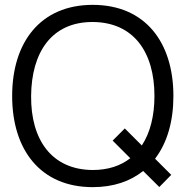

<svg xmlns="http://www.w3.org/2000/svg" viewBox="-20 -755 764 790"><path d="M635.5 14.5 684.5 -35.5 618 -102C668 -167 693.5 -256 693.5 -360C693.5 -581.5 577 -735 361.5 -735C146.5 -735 30 -581.5 30 -360C30 -138.5 146.5 15 361.5 15C446.5 15 516 -9 569 -51.5ZM108 -360C109.5 -540 192.5 -665 361.5 -664.5C530.5 -663.5 615.5 -540 615.5 -360C615.5 -279 598 -208.5 563.5 -156.5L493.5 -226.5L443.5 -176.5L516 -104C476.5 -73 425 -55.5 361.5 -55.5C192.5 -56.5 106.5 -180 108 -360Z"/></svg>

Font: Eudonet
Style: Regular
Weight: 400
Designer: Mikhail Sharanda
Foundry: Mikhail Sharanda
Version: Version 4.503;Glyphs 3.1.2 (3151)